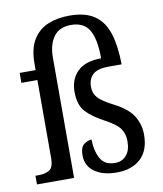

<svg xmlns="http://www.w3.org/2000/svg" viewBox="-86 -833 773 912"><g transform="rotate(-10 301.0 -376.5)"><path d="M404 10Q338 10 297.5 -18.5Q257 -47 257 -99Q257 -138 276 -151.5Q295 -165 312 -165Q313 -111 333 -73.5Q353 -36 404 -36Q437 -36 458 -59.5Q479 -83 479 -128Q479 -163 461.5 -188.5Q444 -214 389 -243Q332 -273 302 -306Q272 -339 272 -402Q272 -463 310 -500Q348 -537 424 -537Q424 -630 398 -674Q372 -718 310 -718Q254 -718 226.5 -680.5Q199 -643 199 -580V0H20V-42H36Q67 -42 87.5 -54Q108 -66 108 -114V-488H31V-536H108V-567Q108 -640 135 -683Q162 -726 207.5 -744.5Q253 -763 311 -763Q388 -763 432.5 -731.5Q477 -700 495.5 -639.5Q514 -579 515 -492H451Q399 -492 376 -471Q353 -450 353 -411Q353 -380 372.5 -358.5Q392 -337 447 -309Q513 -275 537.5 -234Q562 -193 562 -145Q562 -69 519.5 -29.5Q477 10 404 10Z"/></g></svg>

Font: Noto Serif Hebrew SemiCondensed
Style: Regular
Weight: 400
Width: 4
Designer: Monotype Design Team
Foundry: Monotype Imaging Inc.
Version: Version 2.004; ttfautohint (v1.8.4.7-5d5b)